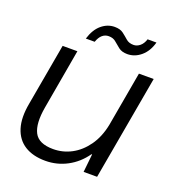

<svg xmlns="http://www.w3.org/2000/svg" viewBox="-124 -750 769 856"><g transform="rotate(20 260.5 -321.5)"><path d="M187 12Q128 12 89 -12.5Q50 -37 35 -85Q20 -133 33 -203L85 -496H155L105 -211Q91 -131 112 -90Q133 -49 202 -49Q248 -49 288.5 -70.5Q329 -92 359 -134Q389 -176 401 -236L447 -496H517L429 0H365L374 -86H371Q338 -39 290 -13.5Q242 12 187 12ZM171 -562Q185 -608 213 -631.5Q241 -655 275 -655Q301 -655 316 -643.5Q331 -632 344.5 -620Q358 -608 380 -608Q396 -608 410 -619.5Q424 -631 431 -653H473Q461 -609 432 -584.5Q403 -560 368 -560Q342 -560 326.5 -572Q311 -584 298 -595.5Q285 -607 264 -607Q247 -607 234 -596Q221 -585 213 -562Z"/></g></svg>

Font: DM Sans 36pt Light
Style: Italic
Weight: 300
Italic angle: -10°
Designer: Colophon Foundry, Jonny Pinhorn
Foundry: Colophon Foundry
Version: Version 4.004;gftools[0.9.30]